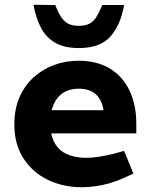

<svg xmlns="http://www.w3.org/2000/svg" viewBox="-20 -775 620 803"><path d="M321 8Q245 8 181 -22.5Q117 -53 78.5 -112Q40 -171 40 -255Q40 -318 61 -367Q82 -416 119.5 -450.5Q157 -485 205.5 -503Q254 -521 308 -521Q386 -521 440 -488Q494 -455 522 -395.5Q550 -336 550 -259V-217H194Q202 -181 221.5 -158.5Q241 -136 271.5 -125.5Q302 -115 341 -115Q366 -115 394.5 -119.5Q423 -124 452 -131L499 -144L538 -49L494 -29Q451 -10 407 -1Q363 8 321 8ZM196 -314H413Q406 -358 380.5 -381Q355 -404 309 -404Q280 -404 257.5 -394Q235 -384 219.5 -364Q204 -344 196 -314ZM310 -574Q249 -574 210.5 -596.5Q172 -619 151 -659.5Q130 -700 120 -755L211 -754Q223 -723 235.5 -704Q248 -685 265 -676Q282 -667 310 -667Q337 -667 354 -676Q371 -685 383 -704Q395 -723 408 -754H499Q485 -672 442.5 -623Q400 -574 310 -574Z"/></svg>

Font: REM SemiBold
Style: Regular
Weight: 600
Designer: Octavio Pardo
Foundry: Ashler Design
Version: Version 1.005;gftools[0.9.28]